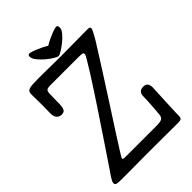

<svg xmlns="http://www.w3.org/2000/svg" viewBox="-275 -1091 1210 1210"><g transform="rotate(-45 329.5 -486.0)"><path d="M461 -972Q469 -972 471.5 -965Q474 -958 474 -951Q474 -935 456.5 -914Q439 -893 416 -874.5Q393 -856 371.5 -843Q350 -830 341 -830Q334 -830 312.5 -842.5Q291 -855 268 -874.5Q245 -894 227 -916Q209 -938 209 -958Q209 -963 212 -967.5Q215 -972 222 -972Q227 -972 240 -968.5Q253 -965 269.5 -958Q286 -951 305 -942Q324 -933 341 -922Q358 -933 377 -942Q396 -951 413 -958Q430 -965 443 -968.5Q456 -972 461 -972ZM621 -273Q621 -272 620.5 -256Q620 -240 618.5 -215.5Q617 -191 616 -162.5Q615 -134 613.5 -107.5Q612 -81 611.5 -60Q611 -39 611 -31Q611 -12 604 -6Q597 0 575 0Q517 0 459 -0.5Q401 -1 343 -1Q314 -1 279 -1Q244 -1 207.5 -0.5Q171 0 136 0Q101 0 72 0Q40 0 29.5 -3.5Q19 -7 19 -19Q19 -27 23 -35.5Q27 -44 38 -61Q45 -71 67 -103.5Q89 -136 120.5 -183Q152 -230 190 -286.5Q228 -343 266.5 -401Q305 -459 341 -514Q377 -569 405 -613.5Q433 -658 450 -687Q467 -716 467 -721Q467 -726 466 -729Q465 -732 460 -734Q455 -736 445.5 -736.5Q436 -737 419 -737H175Q146 -737 139.5 -727.5Q133 -718 133 -694Q133 -689 133 -680.5Q133 -672 132.5 -662Q132 -652 132 -642.5Q132 -633 132 -626Q132 -589 125 -572Q118 -555 95 -555Q81 -555 72 -560.5Q63 -566 58 -573.5Q53 -581 51 -590Q49 -599 49 -607Q49 -630 49.5 -648.5Q50 -667 50 -690Q50 -713 49.5 -735Q49 -757 49 -780Q49 -793 52.5 -801Q56 -809 67.5 -813.5Q79 -818 99.5 -819.5Q120 -821 154 -821Q205 -821 255.5 -820Q306 -819 357 -819Q382 -819 412 -819.5Q442 -820 473 -820Q504 -820 533.5 -820.5Q563 -821 589 -821Q600 -821 605.5 -818.5Q611 -816 611 -807Q611 -802 606 -791.5Q601 -781 595 -770Q589 -759 583.5 -750Q578 -741 577 -738Q549 -693 508 -628.5Q467 -564 421.5 -493Q376 -422 330.5 -351.5Q285 -281 248.5 -224.5Q212 -168 189.5 -131.5Q167 -95 167 -93Q167 -87 171 -85Q175 -83 187 -83H469Q501 -83 514 -90.5Q527 -98 529 -117Q531 -132 532.5 -153Q534 -174 535.5 -196Q537 -218 538 -237.5Q539 -257 539 -268Q539 -275 540 -284Q541 -293 545.5 -300Q550 -307 558.5 -312Q567 -317 581 -317Q605 -317 613 -303.5Q621 -290 621 -273Z"/></g></svg>

Font: Life Savers ExtraBold
Style: Regular
Weight: 800
Designer: Pablo Impallari, Rodrigo Fuenzalida, Brenda Gallo
Foundry: Pablo Impallari, Rodrigo Fuenzalida, Brenda Gallo
Version: Version 3.001; ttfautohint (v0.95) -l 8 -r 50 -G 200 -x 14 -